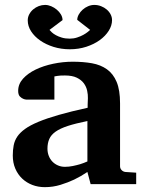

<svg xmlns="http://www.w3.org/2000/svg" viewBox="-20 -752 593 784"><path d="M350.1 0 336.9 -49.8Q311 -32.2 282.7 -18.6Q257.8 -6.8 227.1 2.7Q196.3 12.2 163.1 12.2Q135.7 12.2 112.1 3.2Q88.4 -5.9 70.6 -22.7Q52.7 -39.6 42.5 -63.5Q32.2 -87.4 32.2 -117.2Q32.2 -139.6 35.9 -158.7Q39.6 -177.7 50.5 -194.1Q61.5 -210.4 82 -225.3Q102.5 -240.2 136.5 -254.4Q170.4 -268.6 219.7 -282.7Q269 -296.9 337.9 -312V-324.2Q337.9 -331.5 338.4 -337.4Q338.4 -344.2 338.9 -351.1Q339.4 -365.2 335.9 -381.6Q332.5 -397.9 322.3 -411.9Q312 -425.8 293.5 -434.8Q274.9 -443.8 245.1 -443.8Q234.9 -443.8 226.8 -443.4Q218.8 -442.9 213.4 -441.9Q207 -440.9 202.1 -439.9V-345.2H99.1Q86.4 -344.2 76.7 -347.7Q68.4 -350.6 61.3 -357.9Q54.2 -365.2 54.2 -380.9Q54.2 -408.7 74 -430.7Q93.8 -452.6 125.7 -468Q157.7 -483.4 197.5 -491.7Q237.3 -500 276.9 -500Q319.8 -500 355.5 -493.7Q391.1 -487.3 416.7 -469Q442.4 -450.7 456.3 -417.5Q470.2 -384.3 470.2 -330.1V-73.2Q470.2 -64 476.6 -57.4Q482.9 -50.8 492.2 -49.8L536.1 -46.9V0ZM336.9 -257.8Q288.6 -248 257.1 -237.8Q225.6 -227.5 207 -214.4Q188.5 -201.2 181.2 -184.3Q173.8 -167.5 173.8 -145Q173.8 -129.4 179 -116Q184.1 -102.5 193.6 -92.5Q203.1 -82.5 216.3 -76.7Q229.5 -70.8 245.1 -70.8Q261.2 -70.8 277.6 -74.2Q293.9 -77.6 307.1 -81.5Q322.8 -86.4 336.9 -92.8ZM437.5 -669.9Q437.5 -647.9 424.1 -626.5Q410.6 -605 387.2 -588.1Q363.8 -571.3 332.3 -561Q300.8 -550.8 265.1 -550.8Q230 -550.8 198.7 -560.5Q167.5 -570.3 144 -586.7Q120.6 -603 106.9 -624.3Q93.3 -645.5 93.3 -668.9Q93.3 -682.1 99.4 -693.6Q105.5 -705.1 115.5 -713.6Q125.5 -722.2 138.2 -727.1Q150.9 -731.9 164.1 -731.9Q176.3 -731.9 189 -726.6Q201.7 -721.2 211.9 -712.6Q222.2 -704.1 228.8 -692.9Q235.4 -681.6 235.4 -669.9L182.1 -629.9Q185.1 -626 191.7 -619.9Q198.2 -613.8 208.5 -608.2Q218.8 -602.5 232.7 -598.4Q246.6 -594.2 265.1 -594.2Q280.8 -594.2 294.9 -598.9Q309.1 -603.5 320.1 -609.6Q331.1 -615.7 338.4 -621.6Q345.7 -627.4 348.1 -629.9L295.4 -670.9Q295.4 -681.6 301.5 -692.6Q307.6 -703.6 317.4 -712.4Q327.1 -721.2 339.8 -726.6Q352.5 -731.9 365.2 -731.9Q379.4 -731.9 392.6 -726.8Q405.8 -721.7 415.8 -713.1Q425.8 -704.6 431.6 -693.4Q437.5 -682.1 437.5 -669.9Z"/></svg>

Font: Charis SIL
Style: Bold
Weight: 700
Foundry: SIL International
Version: Version 4.112